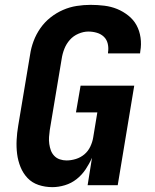

<svg xmlns="http://www.w3.org/2000/svg" viewBox="-20 -763 640 791"><path d="M196 8Q166 8 139 -1Q112 -10 93.5 -29.5Q75 -49 64.5 -75Q54 -101 50.5 -129Q47 -157 48.5 -186.5Q50 -216 55 -245L104 -538Q108 -566 118.5 -594Q129 -622 146.5 -647Q164 -672 188 -691Q212 -710 239.5 -722Q267 -734 296 -738.5Q325 -743 353 -743Q382 -743 410 -739.5Q438 -736 462.5 -726Q487 -716 508.5 -699Q530 -682 542.5 -659Q555 -636 559 -608Q563 -580 558 -552L557 -543H425V-547Q428 -565 424 -582.5Q420 -600 408 -611.5Q396 -623 379 -628Q362 -633 344 -633Q324 -633 303 -624Q282 -615 267.5 -598.5Q253 -582 245 -561.5Q237 -541 234 -520L185 -227Q183 -213 182 -198.5Q181 -184 183 -170Q185 -156 189.5 -143.5Q194 -131 203.5 -121Q213 -111 226.5 -106.5Q240 -102 254 -102Q273 -102 292.5 -108Q312 -114 327.5 -127Q343 -140 352 -159Q361 -178 364 -197L381 -300H293L312 -410H533L465 0H341L359 -113Q348 -88 332.5 -65Q317 -42 295.5 -25Q274 -8 247.5 0Q221 8 196 8Z"/></svg>

Font: Iosevka Extrabold Extended
Style: Italic
Weight: 800
Width: 7
Italic angle: -9°
Monospace: yes
Designer: Belleve Invis
Foundry: Belleve Invis
Version: Version 32.5.0; ttfautohint (v1.8.4)